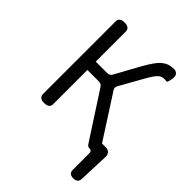

<svg xmlns="http://www.w3.org/2000/svg" viewBox="-239 -793 1106 1106"><g transform="rotate(45 314.0 -240.0)"><path d="M556 188Q520 188 520 155V19Q520 0 501 0Q487 0 480 -11L295 -296Q285 -311 266 -311H173V-33Q173 0 131 0Q90 0 90 -33V-623Q90 -656 131 -656Q173 -656 173 -623V-379H267Q286 -379 295 -395L378 -546Q399 -583 416 -607Q433 -631 450 -644Q468 -658 486 -663Q504 -668 526 -668Q562 -662 555 -621L550 -597Q548 -584 535 -587Q529 -588 524 -588Q513 -588 504 -585Q495 -582 485 -573Q476 -564 465 -548Q454 -532 439 -505L361 -366Q352 -350 362 -335L532 -71H560Q602 -71 601 -29L594 155Q593 188 556 188Z"/></g></svg>

Font: Swei Gothic CJK TC Regular
Style: Regular
Weight: 400
Version: Version 2.129